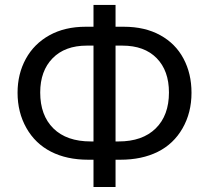

<svg xmlns="http://www.w3.org/2000/svg" viewBox="-20 -744 844 774"><path d="M356.9 -724.1H445.8V-636.2H479Q564 -636.2 625.7 -602.3Q687.5 -568.4 719.7 -507.8Q752 -447.3 752 -370.1Q752 -289.6 715.8 -226.6Q679.7 -163.6 615.7 -131.8Q551.8 -100.1 464.8 -100.1H445.8V9.8H356.9V-100.1H335.9Q249 -100.1 185.5 -132.6Q122.1 -165 86.4 -228Q50.8 -291 50.8 -370.1Q50.8 -445.8 84 -506.6Q117.2 -567.4 179.2 -601.8Q241.2 -636.2 325.2 -636.2H356.9ZM445.8 -173.8H458Q554.2 -173.8 607.7 -226.3Q661.1 -278.8 661.1 -371.1Q661.1 -459 611.6 -509.5Q562 -560.1 473.1 -560.1H445.8ZM356.9 -560.1H330.1Q241.7 -560.1 191.9 -509Q142.1 -458 142.1 -371.1Q142.1 -278.8 195.3 -226.3Q248.5 -173.8 346.2 -173.8H356.9Z"/></svg>

Font: NotoPenekeko
Style: Regular
Weight: 400
Designer: Monotype Design team
Foundry: Monotype Imaging Inc.
Version: Version 1.04